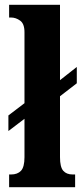

<svg xmlns="http://www.w3.org/2000/svg" viewBox="-20 -780 341 800"><path d="M18 -53H26Q53 -53 67.5 -68.5Q82 -84 82 -125V-285L15 -234V-299L82 -350V-646Q82 -681 64 -694Q46 -707 26 -707H18V-760H230V-446L300 -501V-433L230 -379V-125Q230 -84 243.5 -68.5Q257 -53 283 -53H293V0H18Z"/></svg>

Font: Noto Serif CondExtraBold
Style: Regular
Weight: 800
Width: 3
Designer: Monotype Design Team
Foundry: Monotype Imaging Inc.
Version: Version 1.001